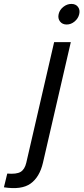

<svg xmlns="http://www.w3.org/2000/svg" viewBox="-90 -740 426 979"><path d="M216 -630.5Q204 -646 209 -668Q214 -690 233 -705Q252 -720 274 -720Q296 -720 307.5 -705Q319 -690 314 -668Q309 -646 290.5 -630.5Q272 -615 250 -615Q228 -615 216 -630.5ZM-53 145Q-6 149 15 136.5Q36 124 44 90L186 -525H271L129 90Q112 163 66 196Q20 229 -70 215Z"/></svg>

Font: Miedinger
Style: Italic
Weight: 400
Italic angle: -13°
Version: Version 001.000